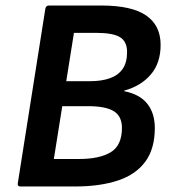

<svg xmlns="http://www.w3.org/2000/svg" viewBox="-20 -675 616 695"><path d="M54.5 0Q42.4 0 44.4 -11.7L144.1 -643.3Q146.1 -655 157.1 -655H346.4Q457.3 -655 509.3 -618.8Q561.4 -582.7 561.4 -512.6Q561.4 -446.7 525.6 -405Q489.8 -363.3 429.5 -347V-345Q486.1 -333.7 513.3 -299.3Q540.4 -265 540.4 -211.7Q540.4 -137 506.3 -90.2Q472.1 -43.4 407.1 -21.7Q342 0 250.9 0ZM174.9 -99.5H266.1Q340.5 -99.5 381 -124.1Q421.4 -148.7 421.4 -212.3Q421.4 -253.9 392.2 -272.3Q363 -290.7 298.5 -290.7H205.4ZM219.8 -381.1H305.9Q347.1 -381.1 377.3 -391.6Q407.5 -402.1 423.8 -425.3Q440 -448.6 440 -486.4Q440 -524.6 414.5 -540.3Q388.9 -556.1 327.5 -556.1H247.7Z"/></svg>

Font: Sofia Sans Hairline
Style: Italic
Weight: 1
Italic angle: -9°
Designer: Botio Nikoltchev, Ani Petrova
Foundry: lettersoup
Version: Version 4.102